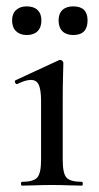

<svg xmlns="http://www.w3.org/2000/svg" viewBox="-20 -583 310 603"><path d="M49 0Q46 0 46 -6Q46 -12 49 -12Q85 -12 97 -25.5Q109 -39 109 -81V-265Q109 -300 102 -316Q95 -332 77 -332Q69 -332 58.5 -329Q48 -326 34 -319Q30 -318 27.5 -323.5Q25 -329 29 -331L165 -394Q168 -395 169 -395Q172 -395 175.5 -392Q179 -389 179 -385Q179 -376 178 -346Q177 -316 177 -267V-81Q177 -39 188.5 -25.5Q200 -12 237 -12Q240 -12 240 -6Q240 0 237 0Q219 0 194.5 -1Q170 -2 143 -2Q116 -2 92 -1Q68 0 49 0ZM64 -473Q43 -473 30.5 -485Q18 -497 18 -519Q18 -540 30.5 -551.5Q43 -563 64 -563Q86 -563 98 -551.5Q110 -540 110 -519Q110 -497 98 -485Q86 -473 64 -473ZM210 -473Q188 -473 176 -485Q164 -497 164 -519Q164 -540 176 -551.5Q188 -563 210 -563Q255 -563 255 -519Q255 -473 210 -473Z"/></svg>

Font: Cormorant Light Medium
Style: Regular
Weight: 500
Version: Version 4.000